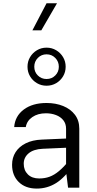

<svg xmlns="http://www.w3.org/2000/svg" viewBox="-20 -1130 585 1156"><path d="M260.2 -1110.2 175.1 -947.4H228.8L323.2 -1110.2ZM260.3 -802.9Q291.5 -802.9 312.8 -781.2Q334.2 -759.4 334.2 -728.2Q334.2 -697 312.8 -675.7Q291.5 -654.3 260.3 -654.3Q229.1 -654.3 207.7 -675.7Q186.4 -697 186.4 -728.2Q186.4 -759.4 207.7 -781.2Q229.1 -802.9 260.3 -802.9ZM260.2 -843.1Q228.4 -843.1 202.4 -827.5Q176.4 -812 161 -786Q145.6 -760 145.6 -728.2Q145.6 -696.4 161 -670.5Q176.3 -644.7 202.4 -629.3Q228.5 -613.9 260.3 -613.9Q292.1 -613.9 318.2 -629.2Q344.3 -644.6 359.8 -670.5Q375.3 -696.4 375.3 -728.2Q375.3 -760 359.8 -786Q344.3 -812 318.2 -827.5Q292.1 -843.1 260.2 -843.1ZM457.4 -354.8Q457.4 -404.5 431.2 -439Q405 -473.5 360.4 -491.7Q315.7 -509.9 260.2 -509.9Q176 -509.9 123.2 -470.5Q70.4 -431 65.4 -365H135.3Q141.4 -402.1 174.5 -425Q207.6 -447.9 256.6 -447.9Q289.4 -447.9 317.1 -437.3Q344.7 -426.8 361.3 -406Q377.8 -385.1 377.8 -354.8V-97.6L389.8 0H457.4ZM420.8 -135.7 394.8 -161.1Q362.7 -123.1 334.7 -99.7Q306.7 -76.3 278.3 -65.9Q250 -55.5 215.9 -55.5Q172.5 -55.5 147.7 -80.1Q122.9 -104.7 122.9 -144.2Q122.9 -182 152.2 -206.7Q181.6 -231.5 236.4 -234.2L413 -242V-297.4L231.5 -289.5Q175 -287.2 135 -267.2Q95.1 -247.3 73.9 -214.1Q52.7 -180.8 52.7 -138.1Q52.7 -73.6 92.9 -34.1Q133.1 5.4 201.6 5.4Q264.8 5.4 318.1 -28Q371.3 -61.4 420.8 -135.7Z"/></svg>

Font: Estedad-FD VF
Style: Regular
Weight: 100
Designer: Amin Abedi
Version: Version 7.3